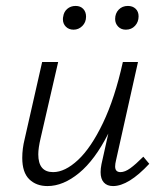

<svg xmlns="http://www.w3.org/2000/svg" viewBox="-20 -622 549 647"><path d="M192 -557Q192 -563 193 -566Q195 -582 206.5 -592Q218 -602 235 -602Q251 -602 260.5 -592Q270 -582 270 -566Q270 -547 257.5 -534.5Q245 -522 228 -522Q212 -522 202 -532Q192 -542 192 -557ZM368 -558Q368 -577 380 -589.5Q392 -602 411 -602Q427 -602 437 -592.5Q447 -583 447 -567Q447 -548 435 -535Q423 -522 404 -522Q388 -522 378 -532.5Q368 -543 368 -558ZM483 -70Q413 5 361 5Q341 5 330 -7Q319 -19 319 -42Q319 -54 322 -69L345 -172Q300 -83 246.5 -39Q193 5 140 5Q102 5 78.5 -18Q55 -41 55 -90Q55 -121 63 -153L122 -413H176L117 -157Q109 -123 109 -102Q109 -42 159 -42Q199 -42 243 -83Q287 -124 327 -207.5Q367 -291 394 -413H445L371 -82Q368 -70 368 -61Q368 -42 386 -42Q401 -42 419 -55Q437 -68 463 -94Z"/></svg>

Font: Ysabeau Infant Semilight
Style: Italic
Weight: 300
Italic angle: -12°
Designer: Christian Thalmann (Catharsis Fonts)
Version: Version 0.003